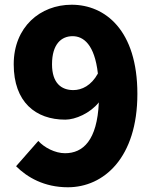

<svg xmlns="http://www.w3.org/2000/svg" viewBox="-20 -778 649 812"><path d="M267 14C419 14 561 -111 561 -381C561 -651 424 -758 283 -758C150 -758 38 -664 38 -506C38 -346 131 -272 256 -272C299 -272 361 -299 398 -345C391 -184 331 -130 255 -130C213 -130 167 -154 142 -182L48 -75C95 -28 167 14 267 14ZM394 -467C366 -416 326 -397 290 -397C240 -397 200 -426 200 -506C200 -592 240 -625 287 -625C333 -625 380 -590 394 -467Z"/></svg>

Font: Noto Sans HK Black
Style: Regular
Weight: 900
Designer: Ryoko NISHIZUKA 西塚涼子 (kana, bopomofo & ideographs); Paul D. Hunt (Latin, Greek & Cyrillic); Sandoll Communications 산돌커뮤니
Foundry: Adobe
Version: Version 2.004;hotconv 1.0.118;makeotfexe 2.5.65603